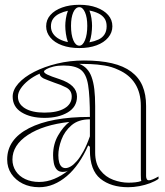

<svg xmlns="http://www.w3.org/2000/svg" viewBox="-20 -768 688 803"><path d="M331 -515Q399 -515 448 -503.5Q497 -492 529 -468Q561 -444 576 -408.5Q591 -373 591 -325V-32Q591 -25 593.5 -19.5Q596 -14 603 -14Q609 -14 619 -18Q629 -22 643 -30V-20Q629 -10 608 -2Q587 6 563 10.5Q539 15 516 15Q444 15 400 -20.5Q356 -56 356 -140Q356 -142 356 -143.5Q356 -145 356 -147.5Q356 -150 356 -154L349 -160Q331 -119 308.5 -86.5Q286 -54 259.5 -31.5Q233 -9 204 3Q175 15 144 15Q105 15 75 0Q45 -15 27.5 -41Q10 -67 10 -101Q10 -185 101.5 -232Q193 -279 356 -279Q356 -366 348.5 -412.5Q341 -459 317.5 -476.5Q294 -494 246 -494Q222 -494 203.5 -489.5Q185 -485 174.5 -479Q164 -473 164 -469Q164 -463 178 -456Q192 -449 229 -437Q302 -413 302 -364Q302 -321 263.5 -298Q225 -275 166 -275Q108 -275 70.5 -298Q33 -321 33 -364Q33 -392 57 -419Q81 -446 123 -467.5Q165 -489 218.5 -502Q272 -515 331 -515ZM356 -269Q308 -269 279 -244Q250 -219 237 -184Q224 -149 224 -119Q224 -101 227.5 -89Q231 -77 237.5 -71Q244 -65 254 -65Q264 -65 276 -72Q288 -79 301.5 -94.5Q315 -110 329 -135.5Q343 -161 356 -198ZM144 -7Q176 -7 207 -20Q238 -33 264 -54Q258 -51 253 -50Q248 -49 243 -49Q226 -49 217 -59.5Q208 -70 205 -86.5Q202 -103 202 -119Q202 -165 223 -201.5Q244 -238 270 -258Q161 -246 96.5 -203.5Q32 -161 32 -101Q32 -74 46 -52.5Q60 -31 85.5 -19Q111 -7 144 -7ZM311 -501Q330 -494 343 -480Q356 -466 363 -446Q371 -424 374.5 -394.5Q378 -365 378 -325V-130Q378 -84 399.5 -56Q421 -28 453.5 -16Q486 -4 517 -4Q532 -4 546 -5.5Q560 -7 571 -11Q570 -13 569.5 -19Q569 -25 569 -37V-325Q569 -380 545 -418Q521 -456 475 -476Q448 -489 417 -494Q386 -499 358.5 -500Q331 -501 311 -501ZM166 -297Q220 -297 250 -315Q280 -333 280 -364Q280 -390 257 -402Q234 -414 208 -422Q194 -427 181.5 -432Q169 -437 162 -440Q146 -449 146 -460Q119 -448 98.5 -431.5Q78 -415 66.5 -397.5Q55 -380 55 -364Q55 -333 84.5 -315Q114 -297 166 -297ZM312 -748Q353 -748 384 -736.5Q415 -725 432.5 -705Q450 -685 450 -658Q450 -632 432.5 -611Q415 -590 384 -578.5Q353 -567 312 -567Q271 -567 239.5 -578.5Q208 -590 190.5 -611Q173 -632 173 -658Q173 -685 190.5 -705Q208 -725 239.5 -736.5Q271 -748 312 -748ZM312 -738Q296 -738 286.5 -716.5Q277 -695 277 -660Q277 -623 286.5 -600Q296 -577 312 -577Q326 -577 335.5 -600Q345 -623 345 -660Q345 -695 335.5 -716.5Q326 -738 312 -738ZM264 -592Q258 -609 255.5 -627.5Q253 -646 253 -660Q253 -673 255.5 -690Q258 -707 264 -723Q245 -719 228.5 -711Q212 -703 202.5 -690Q193 -677 193 -658Q193 -640 202.5 -626.5Q212 -613 228 -604.5Q244 -596 264 -592ZM354 -591Q375 -595 391.5 -602.5Q408 -610 417 -624Q426 -638 426 -658Q426 -678 417 -691Q408 -704 391.5 -712Q375 -720 354 -724Q360 -709 362.5 -691.5Q365 -674 365 -660Q365 -645 362.5 -626Q360 -607 354 -591Z"/></svg>

Font: Kalnia Glaze Thin
Style: Bold
Weight: 700
Version: Version 1.110